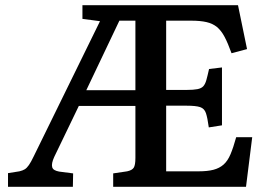

<svg xmlns="http://www.w3.org/2000/svg" viewBox="-20 -723 1044 743"><path d="M11 0V-53L55 -60Q68 -63 76 -68Q84 -73 92 -84.5Q100 -96 110 -117L367 -641L299 -650V-703H901L936 -533L876 -517Q862 -556 849 -580.5Q836 -605 819.5 -618.5Q803 -632 779 -637.5Q755 -643 720 -643H623V-375H702Q729 -375 744 -378Q759 -381 766.5 -389Q774 -397 778.5 -413Q783 -429 789 -456L839 -462V-238L788 -230Q783 -267 777 -285Q771 -303 754.5 -308.5Q738 -314 702 -314H623V-60H748Q783 -60 806 -66Q829 -72 845 -86Q861 -100 872 -126Q883 -152 894 -192H956L932 0H418V-52L472 -60Q491 -64 497.5 -74Q504 -84 504 -112V-313H285L190 -116Q184 -103 182 -93Q180 -83 182 -76Q184 -69 191 -65Q198 -61 209 -59L263 -52L262 0ZM314 -374H504V-643H442Z"/></svg>

Font: Literata 18pt Medium
Style: Regular
Weight: 500
Designer: Latin by Veronika Burian and Jose Scaglione. Greek by Irene Vlachou. Cyrillic by Vera Evstafieva.
Foundry: TypeTogether
Version: Version 3.103;gftools[0.9.29]